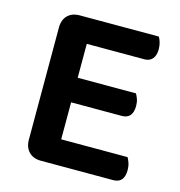

<svg xmlns="http://www.w3.org/2000/svg" viewBox="-94 -691 728 777"><g transform="rotate(15 270.0 -302.5)"><path d="M146 2Q114 2 95.5 -17Q77 -36 77 -68V-538Q77 -570 95.5 -588.5Q114 -607 146 -607H477Q482 -599 486 -586Q490 -573 490 -557Q490 -531 478 -517Q466 -503 445 -503H203V-361H447Q452 -353 456.5 -340.5Q461 -328 461 -312Q461 -258 415 -258H203V-103H481Q486 -95 490.5 -81.5Q495 -68 495 -52Q495 2 449 2H146Z"/></g></svg>

Font: Baloo Thambi 2 SemiBold
Style: Regular
Weight: 600
Designer: Aadarsh Rajan and Ek Type
Foundry: Ek Type
Version: Version 1.640;hotconv 1.0.111;makeotfexe 2.5.65597; ttfautoh